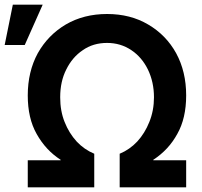

<svg xmlns="http://www.w3.org/2000/svg" viewBox="-42 -800 864 823"><path d="M218 -113V-115Q154 -156 115 -226Q77 -293 77 -391Q77 -493 120 -572Q164 -650 240 -695Q317 -740 417 -740Q517 -740 593 -695Q670 -650 713 -572Q756 -493 756 -391Q756 -293 718 -226Q681 -158 615 -115V-113H756V3H471V-141Q514 -159 546 -193Q579 -229 598 -277Q618 -326 618 -383Q618 -448 592 -502Q566 -555 521 -585Q475 -616 417 -616Q357 -616 313 -585Q268 -555 242 -502Q216 -451 216 -383Q216 -324 235 -277Q254 -229 287 -193Q319 -159 362 -141V3H77V-113ZM141 -780 64 -607H-22L13 -780Z"/></svg>

Font: Sinter Bold
Style: Regular
Weight: 700
Foundry: Adobe & rsms
Version: Version 1.000